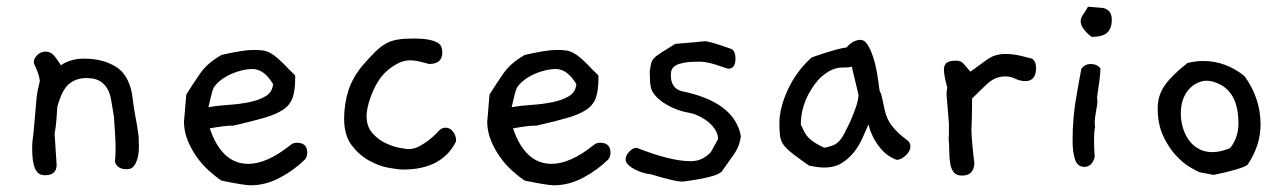

<svg xmlns="http://www.w3.org/2000/svg" viewBox="-20 -515 3840 573"><path d="M394 -106V-98Q394 -93 394.5 -78.5Q395 -64 392 -49Q389 -34 381.5 -22Q374 -10 358 -10Q329 -10 323 -33Q324 -41 324.5 -50.5Q325 -60 325 -71Q325 -90 323.5 -114Q322 -138 320 -167L312 -215Q308 -239 299 -252.5Q290 -266 279 -272.5Q268 -279 256.5 -280.5Q245 -282 237 -282Q207 -282 186 -264.5Q165 -247 151 -196Q150 -179 148.5 -159Q147 -139 143 -115Q145 -79 149 -23Q149 8 114 8Q100 8 92.5 0Q85 -8 81.5 -20.5Q78 -33 77 -47Q76 -61 76 -73Q76 -84 77 -95Q78 -106 80 -118L89 -221Q90 -232 92.5 -245Q95 -258 99 -274Q96 -296 81 -326V-330Q81 -341 91.5 -351Q102 -361 116 -361Q130 -361 139 -351.5Q148 -342 162 -320Q170 -327 188.5 -333.5Q207 -340 231 -340Q285 -340 324 -317Q363 -294 374 -235Q377 -212 379 -197.5Q381 -183 383.5 -170.5Q386 -158 388.5 -143.5Q391 -129 394 -106Z M891 -40Q859 -8 816 15Q773 38 728 38Q709 38 641 24Q623 12 603 -6Q583 -24 566.5 -47.5Q550 -71 539.5 -97.5Q529 -124 529 -153V-152Q530 -161 531 -173Q532 -184 533 -198.5Q534 -213 536 -233Q556 -265 577.5 -296Q599 -327 641 -351Q705 -366 737 -366Q752 -366 763.5 -364.5Q775 -363 785.5 -357.5Q796 -352 806.5 -343Q817 -334 832 -319Q843 -307 849 -301.5Q855 -296 858 -293Q861 -290 861 -288Q861 -286 861 -282Q861 -246 853.5 -224Q846 -202 825.5 -188Q805 -174 769 -163.5Q733 -153 676 -140H670Q652 -140 606 -132Q642 -26 721 -26Q777 -26 848 -83Q855 -89 866 -89Q897 -89 897 -59Q897 -49 891 -40ZM795 -264Q768 -309 734 -309Q719 -309 702 -305Q685 -301 669.5 -294Q654 -287 640.5 -277Q627 -267 618 -254Q614 -246 610.5 -231Q607 -216 602 -195Q629 -200 661.5 -202Q694 -204 723.5 -210Q753 -216 773 -228Q793 -240 795 -264Z M1341 -93Q1321 -52 1281.5 -30.5Q1242 -9 1183 -9Q1170 -9 1141 -14Q1112 -19 1082 -35.5Q1052 -52 1029.5 -81.5Q1007 -111 1007 -161Q1007 -205 1020 -245.5Q1033 -286 1065 -323Q1086 -347 1102 -362.5Q1118 -378 1133.5 -386Q1149 -394 1167.5 -397Q1186 -400 1213 -400Q1243 -400 1260 -396.5Q1277 -393 1286 -387.5Q1295 -382 1297.5 -374.5Q1300 -367 1300 -358Q1300 -324 1260 -324Q1261 -324 1255 -325.5Q1249 -327 1240 -329.5Q1231 -332 1221 -333.5Q1211 -335 1203 -335Q1174 -335 1139.5 -307.5Q1105 -280 1085 -222Q1079 -205 1076.5 -191.5Q1074 -178 1074 -169Q1074 -137 1091.5 -117.5Q1109 -98 1131.5 -87.5Q1154 -77 1174 -73.5Q1194 -70 1199 -70Q1216 -70 1232.5 -79Q1249 -88 1262 -98.5Q1275 -109 1283.5 -118Q1292 -127 1292 -127Q1300 -134 1310 -134Q1323 -134 1332 -122Q1341 -110 1341 -98Z M1796 -40Q1764 -8 1721 15Q1678 38 1633 38Q1614 38 1546 24Q1528 12 1508 -6Q1488 -24 1471.5 -47.5Q1455 -71 1444.5 -97.5Q1434 -124 1434 -153V-152Q1435 -161 1436 -173Q1437 -184 1438 -198.5Q1439 -213 1441 -233Q1461 -265 1482.5 -296Q1504 -327 1546 -351Q1610 -366 1642 -366Q1657 -366 1668.5 -364.5Q1680 -363 1690.5 -357.5Q1701 -352 1711.5 -343Q1722 -334 1737 -319Q1748 -307 1754 -301.5Q1760 -296 1763 -293Q1766 -290 1766 -288Q1766 -286 1766 -282Q1766 -246 1758.5 -224Q1751 -202 1730.5 -188Q1710 -174 1674 -163.5Q1638 -153 1581 -140H1575Q1557 -140 1511 -132Q1547 -26 1626 -26Q1682 -26 1753 -83Q1760 -89 1771 -89Q1802 -89 1802 -59Q1802 -49 1796 -40ZM1700 -264Q1673 -309 1639 -309Q1624 -309 1607 -305Q1590 -301 1574.5 -294Q1559 -287 1545.5 -277Q1532 -267 1523 -254Q1519 -246 1515.5 -231Q1512 -216 1507 -195Q1534 -200 1566.5 -202Q1599 -204 1628.5 -210Q1658 -216 1678 -228Q1698 -240 1700 -264Z M2191 -109Q2188 -80 2170 -54L2134 -3Q2125 5 2106 10.5Q2087 16 2067.5 19.5Q2048 23 2032.5 25Q2017 27 2016 27Q2006 27 1990.5 23.5Q1975 20 1960 16Q1945 12 1934 8.5Q1923 5 1922 5H1921Q1910 4 1897.5 0Q1885 -4 1873.5 -10Q1862 -16 1854.5 -23.5Q1847 -31 1847 -40Q1847 -51 1858 -62.5Q1869 -74 1880 -74Q1981 -34 2041 -34Q2063 -34 2078.5 -43Q2094 -52 2102 -62L2123 -100Q2123 -113 2115.5 -126Q2108 -139 2095.5 -149.5Q2083 -160 2067 -168Q2051 -176 2034 -179Q2015 -182 1995.5 -190Q1976 -198 1959.5 -209Q1943 -220 1932.5 -233.5Q1922 -247 1921 -263Q1920 -263 1919 -301Q1921 -316 1923 -325Q1925 -334 1932 -341.5Q1939 -349 1953.5 -358Q1968 -367 1995 -384Q2003 -385 2024.5 -386.5Q2046 -388 2083 -392Q2099 -392 2165 -368Q2175 -359 2175 -341Q2175 -310 2154 -310Q2153 -310 2152 -310.5Q2151 -311 2149 -311L2113 -323Q2086 -331 2067 -331Q2039 -331 2022.5 -328Q2006 -325 1998 -320.5Q1990 -316 1987 -311Q1984 -306 1983 -302Q1983 -299 1982.5 -296.5Q1982 -294 1982 -291Q1982 -252 2014 -243Q2172 -211 2191 -109Z M2683 -100Q2697 -91 2697 -78Q2697 -64 2683 -51Q2669 -38 2656 -38Q2625 -49 2602.5 -79Q2580 -109 2572 -144Q2565 -129 2555.5 -106.5Q2546 -84 2531 -64Q2516 -44 2494 -29.5Q2472 -15 2439 -15Q2422 -15 2394 -21Q2363 -43 2345.5 -56.5Q2328 -70 2319 -82Q2310 -94 2308 -109Q2306 -124 2306 -149Q2306 -170 2312.5 -195.5Q2319 -221 2331 -247Q2343 -273 2361 -298Q2379 -323 2403 -344Q2447 -359 2472 -366Q2497 -373 2506 -373Q2526 -396 2548 -396Q2560 -396 2569 -382Q2578 -368 2585.5 -345.5Q2593 -323 2597.5 -296Q2602 -269 2605 -244Q2608 -239 2610 -232.5Q2612 -226 2614 -216L2620 -188Q2626 -159 2643 -138Q2660 -117 2683 -100ZM2542 -232Q2540 -241 2535 -262Q2530 -283 2522 -316Q2510 -313 2496 -313.5Q2482 -314 2466 -308Q2450 -302 2431.5 -286Q2413 -270 2394 -236Q2370 -192 2370 -143Q2376 -130 2381 -120.5Q2386 -111 2393.5 -103.5Q2401 -96 2412 -89Q2423 -82 2440 -74Q2455 -77 2465.5 -81Q2476 -85 2484 -93.5Q2492 -102 2499 -115Q2506 -128 2516 -149Q2542 -207 2542 -232Z M3060 -340Q3072 -332 3072 -312Q3072 -273 3040 -273Q3025 -273 3010 -280Q2995 -287 2981 -287Q2965 -287 2950.5 -281Q2936 -275 2918 -257L2881 -221V-200Q2881 -185 2880.5 -166.5Q2880 -148 2879 -127Q2880 -90 2888 -27Q2885 9 2852 9Q2834 9 2826.5 -0.5Q2819 -10 2816 -26Q2813 -42 2813 -62Q2813 -82 2811 -103Q2812 -108 2812 -115Q2812 -122 2812 -130V-146L2806 -219Q2805 -224 2805 -228Q2805 -232 2805 -236Q2805 -244 2807 -254Q2797 -290 2797 -307Q2797 -321 2805 -327.5Q2813 -334 2834 -334Q2848 -334 2856 -324.5Q2864 -315 2876 -301L2920 -333Q2937 -346 2951.5 -350Q2966 -354 2980 -354Q3001 -354 3024 -349Z M3298 -456Q3298 -439 3292.5 -428.5Q3287 -418 3278 -413Q3269 -408 3258.5 -406.5Q3248 -405 3238 -405Q3224 -415 3214.5 -427.5Q3205 -440 3205 -452Q3205 -461 3213 -472.5Q3221 -484 3227 -495L3273 -491Q3298 -485 3298 -456ZM3264 -311V-307Q3264 -298 3261.5 -277.5Q3259 -257 3254 -224Q3255 -219 3255 -210Q3255 -204 3251 -183Q3247 -162 3247 -147Q3247 -144 3247.5 -141Q3248 -138 3248 -136Q3245 -122 3245 -96Q3245 -85 3245.5 -72.5Q3246 -60 3247 -46Q3239 -17 3216 -17Q3196 -17 3188.5 -38.5Q3181 -60 3181 -95Q3181 -130 3183.5 -159Q3186 -188 3190 -213.5Q3194 -239 3198.5 -262.5Q3203 -286 3207 -309Q3217 -324 3235 -324Q3254 -324 3264 -311Z M3703 -23Q3684 -10 3602 7L3560 -1Q3552 -4 3531.5 -16Q3511 -28 3489.5 -51Q3468 -74 3451.5 -109Q3435 -144 3435 -192Q3435 -231 3457 -261.5Q3479 -292 3524 -327Q3548 -333 3571 -333Q3638 -333 3694 -288Q3742 -222 3742 -143Q3742 -81 3703 -23ZM3612 -267Q3597 -274 3580 -274Q3568 -274 3554.5 -268Q3541 -262 3529.5 -250Q3518 -238 3511 -219.5Q3504 -201 3504 -176Q3504 -156 3509.5 -136Q3515 -116 3526.5 -99Q3538 -82 3556 -71.5Q3574 -61 3599 -61Q3622 -61 3651 -73Q3676 -104 3676 -147Q3676 -242 3612 -267Z"/></svg>

Font: Gaegu
Style: Accents-Regular
Weight: 400
Designer: JIKJI
Foundry: JIKJI
Version: Version 1.00